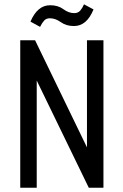

<svg xmlns="http://www.w3.org/2000/svg" viewBox="-20 -875 574 895"><path d="M74.4 0H151.2V-499.6L393.8 0H462.2V-687.2H385.4V-188L143.6 -687.2H74.4ZM166.8 -749.8Q176.2 -768.4 185.8 -779.1Q195.4 -789.8 212.6 -789.8Q238.2 -789.8 263.5 -771.7Q288.8 -753.6 324.6 -753.6Q354.2 -753.6 376.9 -772.5Q399.6 -791.4 416 -831L371.6 -854.8Q364.4 -837.8 354.2 -825.8Q344 -813.8 326.2 -813.8Q300.2 -813.8 275.4 -832.2Q250.6 -850.6 213.8 -850.6Q183.8 -850.6 161 -831.4Q138.2 -812.2 122 -774.2Z"/></svg>

Font: Secuela Light
Style: Regular
Weight: 300
Designer: Fernando Haro
Foundry: deFharo
Version: Version 1.708